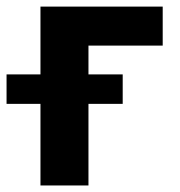

<svg xmlns="http://www.w3.org/2000/svg" viewBox="-63 -566 549 586"><path d="M433.6 -545.9Q433.6 -515.6 433.6 -426.8Q377 -426.8 207 -426.8Q207 -320.3 207 0Q170.9 0 60.5 0Q60.5 -136.7 60.5 -545.9Q153.3 -545.9 433.6 -545.9ZM-43 -249Q-43 -271.5 -43 -338.9Q45.9 -338.9 311.5 -338.9Q311.5 -316.4 311.5 -249Q222.7 -249 -43 -249Z"/></svg>

Font: DeepSea
Style: Bold
Weight: 700
Designer: Stem
Version: Version 3.019;git-0a5106e0b